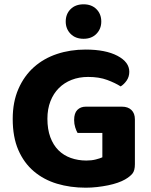

<svg xmlns="http://www.w3.org/2000/svg" viewBox="-20 -854 699 891"><path d="M606 -92Q606 -63 595 -49Q584 -35 560 -21Q546 -13 526 -6Q506 1 481.5 6Q457 11 430.5 14Q404 17 378 17Q306 17 244.5 -1.5Q183 -20 137 -59Q91 -98 65 -158Q39 -218 39 -302Q39 -381 65.5 -441.5Q92 -502 137.5 -542.5Q183 -583 244.5 -603.5Q306 -624 377 -624Q470 -624 525 -595Q580 -566 580 -521Q580 -498 568 -480.5Q556 -463 540 -453Q515 -469 477.5 -483Q440 -497 389 -497Q347 -497 312.5 -483.5Q278 -470 253 -445Q228 -420 214 -384Q200 -348 200 -303Q200 -254 213.5 -217.5Q227 -181 251 -157Q275 -133 308.5 -121Q342 -109 381 -109Q405 -109 424.5 -114Q444 -119 455 -124V-237H340Q334 -247 329 -263Q324 -279 324 -297Q324 -329 339 -344Q354 -359 378 -359H546Q574 -359 590 -343.5Q606 -328 606 -300ZM450 -754Q450 -720 427.5 -697Q405 -674 368 -674Q330 -674 307.5 -697Q285 -720 285 -754Q285 -789 307.5 -811.5Q330 -834 368 -834Q405 -834 427.5 -811.5Q450 -789 450 -754Z"/></svg>

Font: Baloo Bhai 2
Style: Bold
Weight: 700
Designer: Supriya Tembe, Noopur Datye and Ek Type
Foundry: Ek Type
Version: Version 1.640;PS 1.000;hotconv 16.6.51;makeotf.lib2.5.65220;